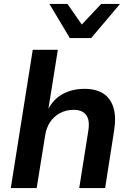

<svg xmlns="http://www.w3.org/2000/svg" viewBox="-20 -959 668 979"><path d="M35 0 147 -705H275L226 -399H224Q252 -454 300.5 -480Q349 -506 411 -506Q469 -506 506 -482.5Q543 -459 558 -412Q573 -365 562 -294L516 0H384L430 -290Q436 -326 430 -349.5Q424 -373 405.5 -386Q387 -399 355 -399Q317 -399 285.5 -382Q254 -365 235 -336Q216 -307 210 -267L167 0ZM336 -765 232 -939H324L397 -834L496 -939H592L445 -765Z"/></svg>

Font: Nunito Sans 9pt
Style: Bold Italic
Weight: 700
Italic angle: -9°
Version: Version 3.101;gftools[0.9.27]